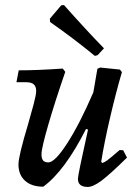

<svg xmlns="http://www.w3.org/2000/svg" viewBox="-20 -727 546 759"><path d="M482 -104Q415 -38 381.5 -13Q348 12 327 12Q288 12 288 -20Q288 -35 328 -215L320 -217Q236 -51 151 11Q105 11 79 -12.5Q53 -36 53 -77Q53 -110 91 -236Q103 -277 113 -315Q123 -353 123 -367Q123 -385 113.5 -393.5Q104 -402 83 -402H45L54 -449Q130 -449 228 -456L238 -443Q197 -324 170.5 -232.5Q144 -141 144 -117Q144 -100 150.5 -92.5Q157 -85 171 -85Q197 -85 246 -161Q295 -237 349 -362L365 -455L376 -460L454 -452L462 -442Q439 -364 415.5 -263.5Q392 -163 380 -87L384 -83Q391 -84 403 -92.5Q415 -101 453 -134L467 -133ZM222 -706 233 -707Q318 -611 391 -536L366 -509L355 -506Q271 -575 178 -640L177 -653Z"/></svg>

Font: Alegreya Medium
Style: Italic
Weight: 500
Italic angle: -7°
Designer: Juan Pablo del Peral
Foundry: Huerta Tipografica
Version: Version 2.008; ttfautohint (v1.8)